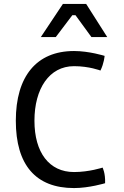

<svg xmlns="http://www.w3.org/2000/svg" viewBox="-20 -933 623 966"><path d="M59.6 -325.7C59.6 -103 159.7 13.2 352.5 13.2C428.7 13.2 508.8 -11.2 508.8 -11.2C510.7 -62.5 496.1 -89.8 496.1 -89.8C496.1 -89.8 428.7 -67.4 352.5 -67.4C227.5 -67.4 153.3 -165.5 153.3 -325.7C153.3 -486.3 227.5 -600.1 352.5 -600.1C428.7 -600.1 485.4 -578.1 485.4 -578.1C503.9 -615.7 506.3 -651.9 506.3 -651.9C506.3 -651.9 428.7 -676.3 352.5 -676.3C163.6 -676.3 59.6 -548.8 59.6 -325.7ZM185.5 -746.6H260.7L343.8 -856.4H359.9L439.9 -746.6H519.5L413.6 -913.1H296.4Z"/></svg>

Font: Basic
Style: Regular
Weight: 400
Designer: Magnus Gaarde
Foundry: Magnus Gaarde
Version: Version 1.001